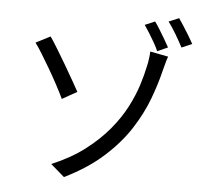

<svg xmlns="http://www.w3.org/2000/svg" viewBox="-59 -918 1118 1031"><g transform="rotate(5 500.0 -402.0)"><path d="M249 -14Q352 -57 426.5 -114Q501 -171 553 -233.5Q605 -296 637.5 -359Q670 -422 688 -479Q706 -536 715 -581Q720 -601 723 -624.5Q726 -648 726 -662L824 -643Q817 -625 811.5 -602.5Q806 -580 803 -571Q785 -495 754 -412Q723 -329 669.5 -246Q616 -163 531.5 -87Q447 -11 323 50ZM186 -696Q203 -672 226 -634Q249 -596 274 -554Q299 -512 320 -474.5Q341 -437 355 -412L275 -367Q259 -401 237 -442Q215 -483 191 -524Q167 -565 145.5 -600Q124 -635 108 -656ZM738 -825Q750 -809 765 -784.5Q780 -760 794.5 -735.5Q809 -711 819 -692L763 -667Q754 -688 740 -712.5Q726 -737 711 -761Q696 -785 684 -802ZM865 -854Q877 -837 892 -813.5Q907 -790 922 -765.5Q937 -741 947 -722L891 -698Q875 -729 852.5 -767Q830 -805 810 -831Z"/></g></svg>

Font: Noto Sans JP Thin
Style: Regular
Weight: 400
Version: Version 2.004-H2;hotconv 1.0.118;makeotfexe 2.5.65603